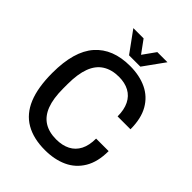

<svg xmlns="http://www.w3.org/2000/svg" viewBox="-245 -998 1138 1138"><g transform="rotate(45 324.0 -429.0)"><path d="M336 12Q240 12 174.5 -26Q109 -64 76.5 -142.5Q44 -221 44 -343Q44 -524 120.5 -611Q197 -698 341 -698Q421 -698 481 -669.5Q541 -641 574.5 -582.5Q608 -524 608 -434H500Q500 -490 481 -528.5Q462 -567 426 -586.5Q390 -606 340 -606Q280 -606 238 -579.5Q196 -553 175.5 -498.5Q155 -444 155 -360V-323Q155 -239 175.5 -185.5Q196 -132 237 -106Q278 -80 339 -80Q390 -80 427 -99Q464 -118 483.5 -156Q503 -194 503 -251H608Q608 -161 573 -102.5Q538 -44 477 -16Q416 12 336 12ZM196 -870H282L363 -759L317 -758L397 -870H482L387 -738H292Z"/></g></svg>

Font: Archivo SemiCondensed Medium
Style: Regular
Weight: 500
Width: 4
Designer: Hector Gatti
Foundry: Omnibus-Type
Version: Version 2.001